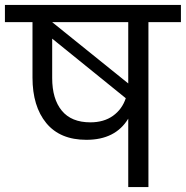

<svg xmlns="http://www.w3.org/2000/svg" viewBox="-47 -760 755 780"><path d="M474 -421V-670H165ZM320 -263Q375 -263 412 -289.5Q449 -316 464 -361L165 -603V-443Q165 -358 204 -310.5Q243 -263 320 -263ZM-27 -670V-740H688V-670H556V0H474V-278Q422 -192 304 -192Q197 -192 141 -260Q85 -328 85 -445V-670Z"/></svg>

Font: SVN-Poppins
Style: Regular
Weight: 400
Designer: Ninad Kale (Devanagari), Jonny Pinhorn (Latin)
Foundry: Indian Type Foundry
Version: Version 3.002 2017